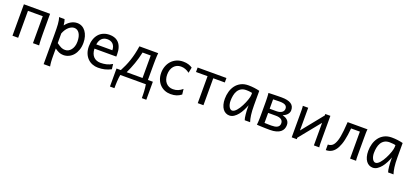

<svg xmlns="http://www.w3.org/2000/svg" viewBox="32 -1565 6095 2860"><g transform="rotate(20 3080.0 -134.5)"><path d="M498 -239.3Q498 -203.6 498.3 -168.9Q498.5 -134.3 499.3 -103Q500 -71.8 501.5 -45.4Q502.9 -19 505.4 0H407.7V-427.2H173.3V0H83V-498H498Z M754.4 -127Q779.3 -109.4 797.6 -97.9Q815.9 -86.4 831.1 -79.8Q846.2 -73.2 860.1 -70.8Q874 -68.4 891.1 -68.4Q917 -68.4 940.7 -80.6Q964.4 -92.8 982.7 -116Q1001 -139.2 1012 -172.1Q1022.9 -205.1 1022.9 -246.6Q1022.9 -287.1 1015.4 -320.1Q1007.8 -353 993.2 -376.2Q978.5 -399.4 957.8 -412.1Q937 -424.8 910.6 -424.8Q889.6 -424.8 867.7 -415.5Q845.7 -406.2 825 -388.2Q804.2 -370.1 786.1 -343Q768.1 -315.9 754.4 -280.8ZM664.1 -236.8Q664.1 -282.2 663.3 -321Q662.6 -359.9 660.2 -392.3Q657.7 -424.8 652.8 -451.2Q647.9 -477.5 639.6 -498H727.5Q732.9 -485.4 738.3 -462.2Q743.7 -439 747.1 -405.3Q764.2 -427.7 784.4 -446.8Q804.7 -465.8 827.4 -479.2Q850.1 -492.7 875.2 -500.2Q900.4 -507.8 927.7 -507.8Q969.2 -507.8 1003.7 -489.5Q1038.1 -471.2 1062.3 -438.2Q1086.4 -405.3 1099.9 -360.1Q1113.3 -314.9 1113.3 -261.2Q1113.3 -198.7 1095.7 -148.2Q1078.1 -97.7 1048.1 -62Q1018.1 -26.4 977.5 -7.1Q937 12.2 891.1 12.2Q871.6 12.2 854.2 8.3Q836.9 4.4 820.6 -2.4Q804.2 -9.3 788.1 -19.3Q772 -29.3 754.4 -41.5V73.2Q754.4 102.5 755.1 126.2Q755.9 149.9 757.3 169.9Q758.8 189.9 761.2 206.8Q763.7 223.6 766.6 239.3H664.1Z M1296.4 -236.8Q1297.9 -193.8 1309.8 -162.1Q1321.8 -130.4 1342.5 -109.6Q1363.3 -88.9 1391.4 -78.6Q1419.4 -68.4 1452.6 -68.4Q1500 -68.4 1545.4 -79.1Q1590.8 -89.8 1635.7 -117.2L1645.5 -36.6Q1619.6 -23.4 1594.7 -14.2Q1569.8 -4.9 1544.9 1Q1520 6.8 1494.4 9.5Q1468.8 12.2 1440.4 12.2Q1393.6 12.2 1351.1 -4.2Q1308.6 -20.5 1276.4 -52.5Q1244.1 -84.5 1225.1 -131.8Q1206.1 -179.2 1206.1 -241.7Q1206.1 -302.2 1222.4 -351.3Q1238.8 -400.4 1269 -435.3Q1299.3 -470.2 1342.8 -489Q1386.2 -507.8 1440.4 -507.8Q1480.5 -507.8 1511.2 -498.3Q1542 -488.8 1564.5 -471.9Q1586.9 -455.1 1602.1 -432.6Q1617.2 -410.2 1626.2 -384.3Q1635.3 -358.4 1639.2 -330.3Q1643.1 -302.2 1643.1 -274.9V-255.9Q1643.1 -243.7 1642.6 -236.8ZM1555.2 -305.2Q1555.2 -336.4 1546.1 -360.6Q1537.1 -384.8 1520.8 -401.4Q1504.4 -418 1481.9 -426.3Q1459.5 -434.6 1433.1 -434.6Q1379.4 -434.6 1345.2 -403.1Q1311 -371.6 1300.3 -305.2Z M2119.1 -70.8V-427.2H1989.7Q1968.8 -328.1 1937.7 -240.7Q1906.7 -153.3 1867.7 -70.8ZM1774.9 -70.8Q1798.8 -115.7 1819.8 -162.4Q1840.8 -209 1858.4 -261Q1876 -313 1889.9 -371.3Q1903.8 -429.7 1914.1 -498H2211.9Q2209.5 -479 2208 -452.4Q2206.5 -425.8 2205.8 -394.8Q2205.1 -363.8 2204.8 -329.1Q2204.6 -294.4 2204.6 -258.8V-70.8H2282.7V214.8H2211.9Q2211.9 191.4 2211.4 163.6Q2210.9 135.7 2209.2 106.9Q2207.5 78.1 2204.6 50.5Q2201.7 22.9 2197.3 0H1792Q1787.6 22.9 1784.7 50.5Q1781.7 78.1 1780 106.9Q1778.3 135.7 1777.8 163.6Q1777.3 191.4 1777.3 214.8H1706.5V-70.8Z M2736.8 -378.4Q2703.6 -402.8 2670.9 -415Q2638.2 -427.2 2600.1 -427.2Q2567.4 -427.2 2539.3 -414.8Q2511.2 -402.3 2490.5 -378.9Q2469.7 -355.5 2458 -321.3Q2446.3 -287.1 2446.3 -244.1Q2446.3 -204.6 2457 -172.4Q2467.8 -140.1 2487.8 -116.9Q2507.8 -93.8 2536.1 -81.1Q2564.5 -68.4 2600.1 -68.4Q2644.5 -68.4 2680.7 -83.5Q2716.8 -98.6 2749 -127L2758.8 -41.5Q2740.2 -27.3 2721.9 -17.3Q2703.6 -7.3 2683.6 -0.7Q2663.6 5.9 2640.6 9Q2617.7 12.2 2590.3 12.2Q2541 12.2 2498 -5.1Q2455.1 -22.5 2422.9 -55.2Q2390.6 -87.9 2372.1 -134.3Q2353.5 -180.7 2353.5 -239.3Q2353.5 -294.4 2371.3 -343.3Q2389.2 -392.1 2422.1 -428.7Q2455.1 -465.3 2502.2 -486.6Q2549.3 -507.8 2607.4 -507.8Q2656.2 -507.8 2691.7 -496.3Q2727.1 -484.9 2753.9 -466.3Z M3293.5 -427.2H3110.4V0H3020V-427.2H2836.9V-498H3293.5Z M3632.8 -429.7Q3585 -429.7 3553 -410.4Q3521 -391.1 3502 -359.1Q3482.9 -327.1 3474.9 -285.6Q3466.8 -244.1 3466.8 -200.2Q3466.8 -171.9 3472.4 -148.2Q3478 -124.5 3487.8 -107.2Q3497.6 -89.8 3510.3 -80.3Q3522.9 -70.8 3537.6 -70.8Q3553.7 -70.8 3570.6 -81.5Q3587.4 -92.3 3603.8 -110.6Q3620.1 -128.9 3635.7 -152.8Q3651.4 -176.8 3665 -203.4Q3678.7 -230 3690.4 -257.3Q3702.1 -284.7 3710.4 -309.3Q3718.8 -334 3723.4 -354.5Q3728 -375 3728 -388.2V-419.9Q3715.8 -422.4 3692.6 -426Q3669.4 -429.7 3632.8 -429.7ZM3742.7 -229.5Q3727.1 -188 3705.3 -145Q3683.6 -102.1 3655.8 -67.1Q3627.9 -32.2 3594.5 -10Q3561 12.2 3522.9 12.2Q3492.2 12.2 3465.3 -1.5Q3438.5 -15.1 3418.7 -42Q3398.9 -68.8 3387.7 -108.6Q3376.5 -148.4 3376.5 -200.2Q3376.5 -258.3 3392.1 -313.7Q3407.7 -369.1 3439.9 -412.4Q3472.2 -455.6 3522 -481.7Q3571.8 -507.8 3640.1 -507.8Q3687.5 -507.8 3734.4 -501.7Q3781.2 -495.6 3818.4 -485.8V-258.8Q3818.4 -166.5 3827.1 -103.8Q3835.9 -41 3850.1 0H3764.6Q3759.3 -11.7 3755.1 -35.2Q3751 -58.6 3748.3 -85.7Q3745.6 -112.8 3744.1 -138.7Q3742.7 -164.6 3742.7 -180.7Z M4055.2 -63.5Q4060.1 -63.5 4072.5 -63Q4085 -62.5 4100.6 -62Q4116.2 -61.5 4133.5 -61.3Q4150.9 -61 4165 -61Q4192.4 -61 4215.8 -64.9Q4239.3 -68.8 4256.1 -78.1Q4272.9 -87.4 4282.5 -103Q4292 -118.7 4292 -141.6Q4292 -181.2 4262.7 -201.7Q4233.4 -222.2 4177.2 -222.2H4055.2ZM4379.9 -146.5Q4379.9 -113.8 4368.2 -85.7Q4356.4 -57.6 4330.8 -36.9Q4305.2 -16.1 4264.2 -4.4Q4223.1 7.3 4165 7.3Q4139.2 7.3 4108.2 6.6Q4077.1 5.9 4047.9 4.9Q4018.6 3.9 3994.4 2.7Q3970.2 1.5 3957.5 0Q3959.5 -10.3 3960.7 -26.4Q3961.9 -42.5 3962.9 -63Q3963.9 -83.5 3964.4 -107.2Q3964.8 -130.9 3964.8 -156.2V-341.8Q3964.8 -366.7 3964.4 -391.4Q3963.9 -416 3962.9 -437.3Q3961.9 -458.5 3960.7 -475.6Q3959.5 -492.7 3957.5 -502.9Q3968.8 -503.4 3994.4 -504.4Q4020 -505.4 4050.8 -506.1Q4081.5 -506.8 4112.5 -507.3Q4143.6 -507.8 4165 -507.8Q4264.6 -507.8 4314.9 -475.6Q4365.2 -443.4 4365.2 -376Q4365.2 -354.5 4356.9 -336.7Q4348.6 -318.8 4335 -304.9Q4321.3 -291 4304.4 -280.5Q4287.6 -270 4270 -263.7Q4289.6 -258.3 4309.1 -250Q4328.6 -241.7 4344.5 -228Q4360.4 -214.4 4370.1 -194.6Q4379.9 -174.8 4379.9 -146.5ZM4055.2 -288.1H4162.6Q4191.9 -288.1 4213.4 -294.4Q4234.9 -300.8 4249.3 -311.8Q4263.7 -322.8 4270.5 -337.4Q4277.3 -352.1 4277.3 -368.7Q4277.3 -404.3 4249.5 -421.9Q4221.7 -439.5 4160.2 -439.5Q4150.4 -439.5 4134.8 -439.2Q4119.1 -439 4103.3 -438.5Q4087.4 -438 4074 -437.7Q4060.5 -437.5 4055.2 -437Z M4589.8 -498V-138.2L4860.8 -474.6V-498H4941.4V-148.9Q4941.4 -98.1 4941.9 -59.3Q4942.4 -20.5 4946.3 0H4860.8V-357.9L4589.8 -23.4V0H4509.3V-349.1Q4509.3 -399.9 4508.8 -438.7Q4508.3 -477.5 4504.4 -498Z M5295.4 -427.2Q5290.5 -370.1 5283.4 -322.5Q5276.4 -274.9 5267.3 -235.6Q5258.3 -196.3 5246.8 -164.6Q5235.4 -132.8 5222.2 -107.4Q5190.9 -48.3 5148.4 -21.7Q5106 4.9 5051.3 4.9V-83Q5065.4 -83 5079.6 -86.2Q5093.8 -89.4 5106.9 -96.9Q5120.1 -104.5 5132.1 -117.2Q5144 -129.9 5153.8 -148.9Q5165.5 -170.9 5174.6 -198.5Q5183.6 -226.1 5190.9 -266.1Q5198.2 -306.2 5204.1 -362.3Q5210 -418.5 5214.8 -498H5529.8Q5525.9 -477.5 5525.4 -439.7Q5524.9 -401.9 5524.9 -351.6V-146.5Q5524.9 -89.8 5525.4 -54.4Q5525.9 -19 5529.8 0H5434.6V-427.2Z M5905.8 -429.7Q5857.9 -429.7 5825.9 -410.4Q5793.9 -391.1 5774.9 -359.1Q5755.9 -327.1 5747.8 -285.6Q5739.7 -244.1 5739.7 -200.2Q5739.7 -171.9 5745.4 -148.2Q5751 -124.5 5760.7 -107.2Q5770.5 -89.8 5783.2 -80.3Q5795.9 -70.8 5810.5 -70.8Q5826.7 -70.8 5843.5 -81.5Q5860.4 -92.3 5876.7 -110.6Q5893.1 -128.9 5908.7 -152.8Q5924.3 -176.8 5938 -203.4Q5951.7 -230 5963.4 -257.3Q5975.1 -284.7 5983.4 -309.3Q5991.7 -334 5996.3 -354.5Q6001 -375 6001 -388.2V-419.9Q5988.8 -422.4 5965.6 -426Q5942.4 -429.7 5905.8 -429.7ZM6015.6 -229.5Q6000 -188 5978.3 -145Q5956.5 -102.1 5928.7 -67.1Q5900.9 -32.2 5867.4 -10Q5834 12.2 5795.9 12.2Q5765.1 12.2 5738.3 -1.5Q5711.4 -15.1 5691.7 -42Q5671.9 -68.8 5660.6 -108.6Q5649.4 -148.4 5649.4 -200.2Q5649.4 -258.3 5665 -313.7Q5680.7 -369.1 5712.9 -412.4Q5745.1 -455.6 5794.9 -481.7Q5844.7 -507.8 5913.1 -507.8Q5960.4 -507.8 6007.3 -501.7Q6054.2 -495.6 6091.3 -485.8V-258.8Q6091.3 -166.5 6100.1 -103.8Q6108.9 -41 6123 0H6037.6Q6032.2 -11.7 6028.1 -35.2Q6023.9 -58.6 6021.2 -85.7Q6018.6 -112.8 6017.1 -138.7Q6015.6 -164.6 6015.6 -180.7Z"/></g></svg>

Font: Andika
Style: Regular
Weight: 400
Designer: Victor Gaultney, Annie Olsen, Julie Remington, Don Collingsworth, Eric Hays
Foundry: SIL International
Version: Version 1.001